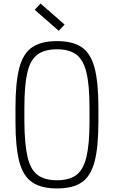

<svg xmlns="http://www.w3.org/2000/svg" viewBox="-20 -1045 640 1079"><path d="M300 14Q212 14 161 -20.5Q110 -55 88.5 -136.5Q67 -218 67 -360V-440Q67 -582 88.5 -663.5Q110 -745 161 -779.5Q212 -814 300 -814Q389 -814 439.5 -779.5Q490 -745 511.5 -663.5Q533 -582 533 -440V-360Q533 -218 511.5 -136.5Q490 -55 439.5 -20.5Q389 14 300 14ZM300 -32Q370 -32 409.5 -62Q449 -92 466 -164Q483 -236 483 -360V-440Q483 -565 466 -636.5Q449 -708 409.5 -738Q370 -768 300 -768Q230 -768 190 -738Q150 -708 133.5 -636.5Q117 -565 117 -440V-360Q118 -236 134.5 -164Q151 -92 191 -62Q231 -32 300 -32ZM310 -872 175 -990 208 -1025 343 -907Z"/></svg>

Font: Victor Mono Thin
Style: Regular
Weight: 100
Monospace: yes
Designer: Rune Bjørnerås
Version: Version 1.561;gftools[0.9.30]